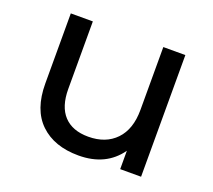

<svg xmlns="http://www.w3.org/2000/svg" viewBox="-97 -655 871 786"><g transform="rotate(20 338.5 -262.0)"><path d="M489 -256V-530H585V0H494V-80Q433 6 314 6Q208 6 147 -52.5Q86 -111 86 -225V-530H182V-236Q182 -159 219 -119.5Q256 -80 325 -80Q401 -80 445 -126Q489 -172 489 -256Z"/></g></svg>

Font: false
Style: Regular
Weight: 500
Designer: Julieta Ulanovsky
Foundry: Julieta Ulanovsky
Version: Version 7.222;hotconv 1.0.109;makeotfexe 2.5.65596